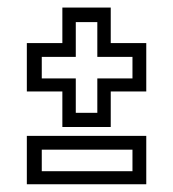

<svg xmlns="http://www.w3.org/2000/svg" viewBox="-20 -605 458 508"><path d="M145 -269V-363H51V-491H145V-585H273V-491H367V-363H273V-269ZM180.5 -306.5H237.5V-397.5H330.5V-454.5H237.5V-546.5H180.5V-454.5H90.5V-397.5H180.5ZM51 -117.5V-245.5H367V-117.5ZM90.5 -152H330.5V-209H90.5Z"/></svg>

Font: Tourney Thin
Style: Regular
Weight: 100
Designer: Tyler Finck
Foundry: Etcetera Type Co
Version: Version 1.015